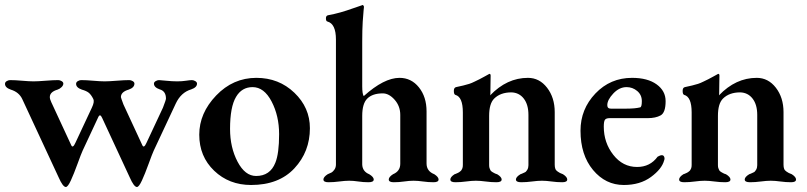

<svg xmlns="http://www.w3.org/2000/svg" viewBox="-24 -725 3223 767"><path d="M369 -258 306 -123Q300 -110 285.5 -70Q271 -30 259 -4Q247 22 239 22Q227 22 210 -17L65 -329Q52 -357 19 -367Q-4 -375 -4 -390Q-4 -397 3 -401Q10 -405 16 -405Q36 -405 64.5 -402.5Q93 -400 110 -400Q127 -400 158 -402.5Q189 -405 209 -405Q215 -405 222 -401Q229 -397 229 -391Q229 -384 222 -377Q215 -370 206 -367Q175 -358 175 -337Q175 -333 176.5 -328Q178 -323 181 -316.5Q184 -310 185 -308L261 -144Q267 -132 277 -154L343 -295Q354 -318 349 -329Q340 -347 330.5 -354.5Q321 -362 303 -367Q280 -375 280 -390Q280 -397 287 -401Q294 -405 300 -405Q320 -405 348.5 -402.5Q377 -400 394 -400Q411 -400 442 -402.5Q473 -405 493 -405Q499 -405 506 -401Q513 -397 513 -391Q513 -375 490 -367Q459 -358 459 -337Q459 -335 469 -308L545 -144Q551 -132 561 -154L627 -295Q639 -326 639 -331Q639 -361 614 -368Q591 -376 591 -391Q591 -397 598 -401Q605 -405 611 -405Q616 -405 640 -402.5Q664 -400 684 -400Q703 -400 719 -402.5Q735 -405 743 -405Q749 -405 756 -401Q763 -397 763 -391Q763 -376 740 -368Q699 -356 678 -311L590 -123Q584 -110 569.5 -70Q555 -30 543 -4Q531 22 523 22Q511 22 494 -17L384 -254Q376 -272 369 -258Z M985 -377Q942 -377 919 -338Q895 -298 895 -210Q895 -136 925 -79Q955 -22 999 -22Q1055 -22 1076 -75Q1091 -112 1091 -189Q1091 -262 1061 -319.5Q1031 -377 985 -377ZM1000 -414Q1090 -414 1152 -354.5Q1214 -295 1214 -213Q1214 -119 1152 -52.5Q1090 14 979 14Q891 14 831.5 -43Q772 -100 772 -187Q772 -273 839.5 -343.5Q907 -414 1000 -414Z M1680 -72Q1680 -41 1711 -29Q1728 -18 1728 -8Q1728 3 1708 3Q1687 3 1666 0Q1645 -3 1628 -3Q1611 -3 1590.5 0Q1570 3 1549 3Q1529 3 1529 -8Q1529 -18 1546 -29Q1575 -41 1575 -71V-266Q1575 -301 1552.5 -326.5Q1530 -352 1505 -352Q1464 -352 1443 -331Q1423 -311 1423 -262V-68Q1424 -40 1451 -29Q1469 -18 1469 -8Q1469 3 1448 3Q1427 3 1407.5 0Q1388 -3 1371 -3Q1354 -3 1331.5 0Q1309 3 1288 3Q1268 3 1268 -8Q1268 -18 1285 -29Q1295 -33 1300.5 -36Q1306 -39 1312 -47.5Q1318 -56 1318 -68V-567Q1318 -630 1284 -639Q1278 -640 1278 -652Q1278 -662 1286 -664Q1313 -669 1336 -675.5Q1359 -682 1387 -692Q1415 -702 1422 -704L1424 -705Q1428 -705 1430 -698Q1430 -696 1428.5 -683Q1427 -670 1425 -638.5Q1423 -607 1423 -558V-380Q1423 -350 1429 -341Q1510 -414 1572 -414Q1619 -414 1649.5 -376Q1680 -338 1680 -280Z M2019 -356Q1975 -356 1950 -331Q1930 -311 1930 -262V-65Q1930 -61 1930.5 -57.5Q1931 -54 1932.5 -51Q1934 -48 1935 -45.5Q1936 -43 1938.5 -41Q1941 -39 1942.5 -38Q1944 -37 1947 -35.5Q1950 -34 1951.5 -33Q1953 -32 1957 -30.5Q1961 -29 1962 -29Q1980 -18 1980 -8Q1980 3 1959 3Q1938 3 1916 0Q1894 -3 1877 -3Q1860 -3 1838 0Q1816 3 1795 3Q1775 3 1775 -8Q1775 -18 1792 -29Q1793 -29 1796.5 -30.5Q1800 -32 1801 -32.5Q1802 -33 1805.5 -34.5Q1809 -36 1810 -37Q1811 -38 1814 -40Q1817 -42 1818 -43.5Q1819 -45 1820.5 -47.5Q1822 -50 1823 -52.5Q1824 -55 1824.5 -58.5Q1825 -62 1825 -66V-276Q1825 -338 1795 -346Q1789 -348 1789 -362Q1789 -375 1798 -377Q1813 -380 1827 -383.5Q1841 -387 1850.5 -390Q1860 -393 1873 -399.5Q1886 -406 1891.5 -408.5Q1897 -411 1912 -419.5Q1927 -428 1931 -430Q1936 -430 1936 -423Q1936 -420 1935.5 -393.5Q1935 -367 1935 -356Q1935 -345 1934 -344Q2001 -414 2085 -414Q2131 -414 2161.5 -374.5Q2192 -335 2192 -277V-67Q2192 -57 2194.5 -50.5Q2197 -44 2204 -39.5Q2211 -35 2213 -34Q2215 -33 2225 -29Q2242 -18 2242 -8Q2242 3 2222 3Q2201 3 2179.5 0Q2158 -3 2141 -3Q2124 -3 2101.5 0Q2079 3 2058 3Q2037 3 2037 -8Q2037 -18 2055 -29Q2056 -29 2060.5 -31Q2065 -33 2066 -33.5Q2067 -34 2071.5 -36Q2076 -38 2077 -39.5Q2078 -41 2080.5 -44Q2083 -47 2084 -49.5Q2085 -52 2086 -56Q2087 -60 2087 -65V-266Q2087 -307 2068.5 -331Q2050 -355 2019 -356Z M2501 -414Q2563 -414 2599 -388Q2635 -362 2635 -321Q2635 -275 2615 -264Q2595 -253 2563 -253H2411Q2398 -253 2393 -247Q2388 -241 2388 -219Q2388 -155 2426 -106.5Q2464 -58 2521 -58Q2573 -58 2603 -99Q2613 -105 2620 -105Q2627 -105 2629.5 -98Q2632 -91 2629 -84Q2620 -50 2576.5 -18Q2533 14 2468 14Q2395 14 2345 -46Q2295 -106 2295 -203Q2295 -289 2354.5 -351.5Q2414 -414 2501 -414ZM2479 -377Q2450 -377 2426 -351.5Q2402 -326 2402 -305Q2402 -291 2416 -291H2478Q2513 -291 2533 -296Q2540 -297 2540 -321Q2540 -346 2521.5 -361.5Q2503 -377 2479 -377Z M2933 -356Q2889 -356 2864 -331Q2844 -311 2844 -262V-65Q2844 -61 2844.5 -57.5Q2845 -54 2846.5 -51Q2848 -48 2849 -45.5Q2850 -43 2852.5 -41Q2855 -39 2856.5 -38Q2858 -37 2861 -35.5Q2864 -34 2865.5 -33Q2867 -32 2871 -30.5Q2875 -29 2876 -29Q2894 -18 2894 -8Q2894 3 2873 3Q2852 3 2830 0Q2808 -3 2791 -3Q2774 -3 2752 0Q2730 3 2709 3Q2689 3 2689 -8Q2689 -18 2706 -29Q2707 -29 2710.5 -30.5Q2714 -32 2715 -32.5Q2716 -33 2719.5 -34.5Q2723 -36 2724 -37Q2725 -38 2728 -40Q2731 -42 2732 -43.5Q2733 -45 2734.5 -47.5Q2736 -50 2737 -52.5Q2738 -55 2738.5 -58.5Q2739 -62 2739 -66V-276Q2739 -338 2709 -346Q2703 -348 2703 -362Q2703 -375 2712 -377Q2727 -380 2741 -383.5Q2755 -387 2764.5 -390Q2774 -393 2787 -399.5Q2800 -406 2805.5 -408.5Q2811 -411 2826 -419.5Q2841 -428 2845 -430Q2850 -430 2850 -423Q2850 -420 2849.5 -393.5Q2849 -367 2849 -356Q2849 -345 2848 -344Q2915 -414 2999 -414Q3045 -414 3075.5 -374.5Q3106 -335 3106 -277V-67Q3106 -57 3108.5 -50.5Q3111 -44 3118 -39.5Q3125 -35 3127 -34Q3129 -33 3139 -29Q3156 -18 3156 -8Q3156 3 3136 3Q3115 3 3093.5 0Q3072 -3 3055 -3Q3038 -3 3015.5 0Q2993 3 2972 3Q2951 3 2951 -8Q2951 -18 2969 -29Q2970 -29 2974.5 -31Q2979 -33 2980 -33.5Q2981 -34 2985.5 -36Q2990 -38 2991 -39.5Q2992 -41 2994.5 -44Q2997 -47 2998 -49.5Q2999 -52 3000 -56Q3001 -60 3001 -65V-266Q3001 -307 2982.5 -331Q2964 -355 2933 -356Z"/></svg>

Font: EB Garamond 12
Style: Bold
Weight: 700
Version: Version 0.016